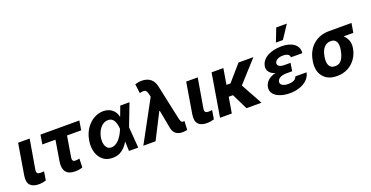

<svg xmlns="http://www.w3.org/2000/svg" viewBox="-30 -1535 4432 2296"><g transform="rotate(-20 2186.0 -387.5)"><path d="M50.4 -152.7 115.8 -545.5H262.8L198.9 -170.8Q196.4 -154.5 198.3 -143.8Q200.3 -133.2 206.5 -127.1Q212.7 -121.1 223 -118.6Q233.3 -116.1 247.2 -116.1Q261 -116.1 271.3 -117.2Q281.6 -118.3 290.5 -119L272.7 -7.8Q252.5 -1.4 229 2.5Q205.6 6.4 180 6.4Q108.7 6.4 72.8 -30.5Q36.9 -67.5 50.4 -152.7Z M400.6 -545.5H894.9L875.4 -427.2H695L652 -165.5Q649.5 -149.5 650.9 -138.8Q652.3 -128.2 657.3 -121.8Q662.3 -115.4 670.5 -112.9Q678.6 -110.4 689.3 -110.4Q706 -110.4 716.6 -112.7Q727.3 -115.1 739.7 -117.5L736.5 -5.7Q724.8 -1.4 713.4 1.6Q702.1 4.6 690.5 6.4Q679 8.2 666.5 9.1Q654.1 9.9 639.9 9.9Q601.2 9.9 572.4 -0.9Q543.7 -11.7 526.3 -33.7Q508.9 -55.8 503.2 -88.8Q497.5 -121.8 505 -166.2L547.9 -427.2H381Z M923.7 -280.9Q937.1 -361.9 977.6 -422.9Q996.4 -451.3 1020.2 -475.1Q1044 -498.9 1072.3 -516.2Q1100.5 -533.4 1132.5 -543Q1164.4 -552.6 1199.2 -552.6Q1231.2 -552.6 1258.9 -543.9Q1286.6 -535.2 1308.4 -518.5Q1330.3 -501.8 1345.3 -477.3Q1360.4 -452.8 1367.2 -421.2H1369L1415.8 -545.5H1533L1425.8 -266L1446 0H1328.1L1323.9 -120L1321.7 -119.7Q1290.5 -62.1 1239.3 -25.2Q1211.6 -5 1181.6 3.2Q1151.6 11.4 1117.2 11.4Q1081.7 11.4 1052.2 2.1Q1022.7 -7.1 998.2 -26.6Q974.8 -45.8 957.6 -71.9Q940.3 -98 930.4 -130.3Q920.5 -162.6 918.5 -200.5Q916.5 -238.3 923.7 -280.9ZM1078.1 -155.2Q1099.4 -111.5 1145.6 -111.5Q1166.5 -111.5 1185.2 -119Q1203.8 -126.4 1220.2 -138.8Q1236.5 -151.3 1250.7 -167.8Q1264.9 -184.3 1276.6 -202.6Q1288.4 -220.9 1297.8 -239.7Q1307.2 -258.5 1313.9 -275.9L1317.8 -285.9Q1316.8 -301.8 1314.5 -318.5Q1312.1 -335.2 1307.5 -351.4Q1302.9 -367.5 1295.5 -382.5Q1288 -397.4 1277 -409.4Q1256.4 -432.2 1217.7 -432.2Q1184.7 -432.2 1158.9 -416.9Q1133.2 -401.6 1114.5 -377.5Q1095.9 -353.3 1084.2 -323.9Q1072.4 -294.4 1067.5 -265.6Q1056.8 -198.5 1078.1 -155.2Z M1794 -521 1786.6 -553.3Q1775.9 -599.1 1756.4 -609Q1747.9 -613.3 1733.7 -613.3Q1715.2 -613.3 1686.4 -605.8L1671.9 -723Q1692.1 -729.8 1712.2 -733.5Q1732.2 -737.2 1755 -737.2Q1824.2 -737.2 1866.7 -703.8Q1909.1 -670.5 1923.3 -604.4L2017.4 -166.2Q2021 -150.2 2024.7 -139.4Q2028.4 -128.6 2032 -121.8Q2038.7 -108.7 2058.6 -108.7Q2062.1 -108.7 2066.4 -109.2Q2070.7 -109.7 2073.9 -110.1L2068.5 1.1Q2063.2 2.8 2055.9 4.3Q2048.7 5.7 2040.3 6.7Q2032 7.8 2023.4 8.5Q2014.9 9.2 2007.1 9.2Q1956.7 9.2 1925.1 -15.1Q1893.5 -39.4 1882.5 -89.1L1838.8 -324.6H1832L1666.5 0H1511Z M2189.3 -152.7 2254.6 -545.5H2401.6L2337.7 -170.8Q2335.2 -154.5 2337.2 -143.8Q2339.1 -133.2 2345.3 -127.1Q2351.6 -121.1 2361.9 -118.6Q2372.2 -116.1 2386 -116.1Q2399.9 -116.1 2410.2 -117.2Q2420.5 -118.3 2429.3 -119L2411.6 -7.8Q2391.3 -1.4 2367.9 2.5Q2344.5 6.4 2318.9 6.4Q2247.5 6.4 2211.6 -30.5Q2175.8 -67.5 2189.3 -152.7Z M2577.8 -545.5H2727.6L2693.9 -343.8H2745L2920.5 -545.5H3110.1L2864 -273.8L3014.2 0H2823.5L2724.8 -201.3H2670.5L2636.7 0H2486.9Z M3149.9 -148.4Q3153.8 -170.5 3164.2 -190.3Q3174.7 -210.2 3192.3 -226.9Q3209.9 -243.6 3234.9 -256.2Q3259.9 -268.8 3293 -276.3Q3238.6 -291.9 3216.3 -325.3Q3193.9 -358.3 3200.3 -395.6Q3205.6 -426.1 3220.3 -449.6Q3235.1 -473 3256.4 -490.4Q3277.7 -507.8 3304 -519.7Q3330.3 -531.6 3358.7 -538.9Q3387.1 -546.2 3415.8 -549.4Q3444.6 -552.6 3470.9 -552.6Q3518.8 -552.6 3558.6 -541.5Q3598.4 -530.5 3626.1 -509.8Q3653.8 -489 3667.3 -458.6Q3680.8 -428.3 3676.1 -389.9H3530.2Q3530.9 -403.4 3525 -413.4Q3519.2 -423.3 3508 -429.7Q3496.8 -436.1 3480.6 -439.3Q3464.5 -442.5 3444.6 -442.5Q3421.9 -442.5 3403.8 -437.7Q3385.7 -432.9 3372.7 -424.9Q3359.7 -416.9 3352.1 -406.1Q3344.5 -395.2 3342.3 -383.5Q3338.8 -359 3361 -344.3Q3383.2 -329.5 3427.2 -329.5H3504.3L3496.8 -285.9H3497.2L3487.9 -228H3410.5Q3394.5 -228 3375.9 -225Q3357.2 -221.9 3340.7 -214.5Q3324.2 -207 3312 -194.4Q3299.7 -181.8 3296.5 -163Q3294.7 -150.9 3299.7 -139.6Q3304.7 -128.2 3316.2 -119.7Q3327.8 -111.2 3346.1 -106Q3364.3 -100.9 3388.8 -100.9Q3439.3 -100.9 3466.4 -115.2Q3493.6 -129.6 3502.5 -157.3H3645.6Q3639.6 -127.5 3625 -103.3Q3610.4 -79.2 3589.7 -60.7Q3568.9 -42.3 3543.5 -28.8Q3518.1 -15.3 3490.4 -6.7Q3462.7 1.8 3433.9 5.9Q3405.2 9.9 3377.8 9.9Q3341.3 9.9 3310.4 5.1Q3279.5 0.4 3251.8 -9.6Q3224.8 -19.2 3204 -33Q3183.2 -46.9 3169.9 -64.5Q3156.6 -82 3151.3 -103.2Q3146 -124.3 3149.9 -148.4ZM3422.6 -616.8 3487.9 -785.5H3623.2L3511.4 -616.8Z M3760.7 -258.5 3763.5 -269.9Q3773.1 -327.4 3798.7 -375Q3824.2 -422.6 3863.1 -456.7Q3902 -490.8 3952.6 -509.6Q4003.2 -528.4 4063.2 -528.4H4351.9L4332.4 -409.4H4208.5Q4240.4 -381.7 4257.5 -339.1Q4266 -317.8 4267.9 -295.5Q4269.9 -273.1 4266.3 -248.6L4264.9 -238.6Q4259.9 -203.1 4247.2 -171.9Q4234.4 -140.6 4215.2 -112.6Q4196 -84.5 4171 -61.8Q4146 -39.1 4115.8 -23.1Q4085.6 -7.1 4050.2 1.4Q4014.9 9.9 3975.1 9.9Q3892 9.9 3840.6 -25.6Q3788 -62.1 3767.9 -121.3Q3747.9 -180.4 3760.7 -258.5ZM3994.7 -109Q4050.4 -109 4079.2 -152.7Q4108 -196.4 4117.9 -258.5L4120.7 -269.9Q4125.7 -298.3 4124.8 -323.5Q4123.9 -348.7 4115.2 -367.9Q4106.5 -387.1 4089.1 -398.3Q4071.7 -409.4 4043.7 -409.4Q4014.2 -409.4 3992 -398.3Q3969.8 -387.1 3954 -367.9Q3938.2 -348.7 3928.3 -323.5Q3918.3 -298.3 3913.4 -269.9L3910.5 -258.5Q3905.9 -227.6 3906.8 -200.5Q3907.7 -173.3 3916.9 -152.9Q3926.1 -132.5 3945 -120.7Q3963.8 -109 3994.7 -109Z"/></g></svg>

Font: Inter P
Style: Bold Italic
Weight: 700
Italic angle: 9.39999°
Designer: Rasmus Andersson
Foundry: rsms
Version: Version 3.018;git-588b23468